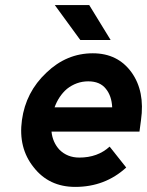

<svg xmlns="http://www.w3.org/2000/svg" viewBox="-20 -721 577 753"><path d="M527 -205 533 -250Q549 -363 496 -437Q442 -512 344 -512Q241 -512 162 -436Q81 -360 66 -250Q51 -141 112 -65Q172 12 275 12Q392 12 475 -64L410 -146Q363 -103 291 -103Q244 -103 213 -134Q200 -148 192 -166Q184 -184 182 -205ZM326 -402Q372 -402 395 -373Q418 -345 420 -300H194Q210 -344 242 -372Q280 -402 326 -402ZM295 -564H414L330 -701H195Z"/></svg>

Font: Unageo
Style: SemiBold-Italic
Weight: 600
Designer: Richard Sepsi
Foundry: Richard Sepsi
Version: Version 2.000